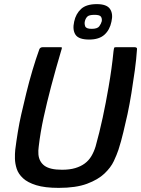

<svg xmlns="http://www.w3.org/2000/svg" viewBox="-20 -902 685 932"><path d="M265 10Q198 10 156 -3Q114 -16 91.5 -37Q69 -58 61 -83Q53 -108 52.5 -132Q52 -156 54 -175Q59 -215 66.5 -261Q74 -307 83 -346Q94 -394 107.5 -449.5Q121 -505 137.5 -560.5Q154 -616 171 -663Q173 -668 177.5 -670.5Q182 -673 188 -673Q209 -673 229.5 -673Q250 -673 272 -673Q280 -673 280.5 -670.5Q281 -668 276 -653Q264 -613 252 -570Q240 -527 228 -482Q208 -406 192 -333Q176 -260 168 -191Q165 -170 166.5 -152.5Q168 -135 175.5 -121Q183 -107 196 -97.5Q209 -88 230 -83Q251 -78 281 -78Q318 -78 345 -86Q372 -94 391.5 -108.5Q411 -123 423.5 -144Q436 -165 444 -191Q463 -259 478.5 -331Q494 -403 507 -479Q515 -525 521 -568.5Q527 -612 531 -653Q533 -668 534.5 -670.5Q536 -673 545 -673Q567 -673 588.5 -673Q610 -673 632 -673Q639 -673 642.5 -670.5Q646 -668 645 -663Q642 -616 634.5 -561Q627 -506 618 -450.5Q609 -395 599 -348Q590 -308 579 -261.5Q568 -215 555 -175Q547 -151 532.5 -120Q518 -89 487 -59.5Q456 -30 402.5 -10Q349 10 265 10ZM521 -797Q513 -757 487 -733.5Q461 -710 413 -710Q362 -710 346.5 -733.5Q331 -757 340 -797Q348 -835 373.5 -858.5Q399 -882 450 -882Q498 -882 514 -858.5Q530 -835 521 -797ZM474 -799Q476 -812 470 -821Q464 -830 439 -830Q412 -830 403.5 -821Q395 -812 392 -799Q389 -787 393.5 -774.5Q398 -762 425 -762Q453 -762 462 -774.5Q471 -787 474 -799Z"/></svg>

Font: Glory Thin SemiBold
Style: Italic
Weight: 600
Italic angle: -12°
Version: Version 1.011